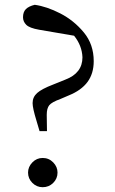

<svg xmlns="http://www.w3.org/2000/svg" viewBox="-20 -768 478 801"><path d="M158 -109Q184 -109 202 -90.5Q220 -72 220 -48Q220 -23 202 -5Q184 13 158 13Q133 13 115 -5Q97 -23 97 -48Q97 -72 115 -90.5Q133 -109 158 -109ZM289 -619 143 -644Q103 -651 89.5 -664.5Q76 -678 76 -696Q76 -718 88 -730Q100 -742 125 -748Q175 -741 231.5 -712Q288 -683 329.5 -633Q371 -583 371 -513Q371 -461 345 -426Q319 -391 267 -370L232 -355Q196 -342 185.5 -329Q175 -316 175 -289L176 -221H145L132 -265Q116 -317 116 -338Q116 -363 135 -380Q154 -397 201 -415L253 -436Q324 -463 324 -529Q322 -578 289 -619Z"/></svg>

Font: Han-Nom Khai
Style: Regular
Weight: 400
Version: Version 1.200;June 22, 2023;FontCreator 14.0.0.2814 64-bit